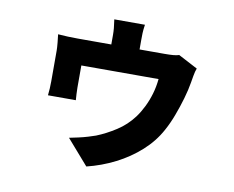

<svg xmlns="http://www.w3.org/2000/svg" viewBox="-80 -749 1160 950"><g transform="rotate(10 500.0 -274.5)"><path d="M574 -645Q570 -618 569.5 -601.5Q569 -585 569 -568Q569 -557 569 -533Q569 -509 569 -484.5Q569 -460 569 -443H427Q427 -462 427 -486.5Q427 -511 427 -534Q427 -557 427 -568Q427 -585 425.5 -601.5Q424 -618 420 -645ZM864 -476Q858 -461 854 -438Q850 -415 848 -403Q842 -366 829 -321Q816 -276 799 -231Q782 -186 762 -150Q729 -89 674.5 -40Q620 9 552 43.5Q484 78 410 96L301 -29Q321 -33 346 -38.5Q371 -44 394 -51Q417 -58 431 -63Q479 -82 528 -113.5Q577 -145 612 -192Q631 -218 646.5 -249.5Q662 -281 672.5 -316.5Q683 -352 687 -392H299Q299 -382 299 -367Q299 -352 299 -335Q299 -318 299 -304Q299 -290 299 -281Q299 -267 300 -249Q301 -231 302 -218H162Q164 -234 165 -253Q166 -272 166 -289Q166 -299 166 -319.5Q166 -340 166 -365Q166 -390 166 -411Q166 -432 166 -443Q166 -458 163.5 -483.5Q161 -509 159 -524Q181 -522 208.5 -521Q236 -520 259 -520H694Q720 -520 738 -521.5Q756 -523 767 -527Z"/></g></svg>

Font: Noto Sans KR ExtraBold
Style: Regular
Weight: 800
Designer: Ryoko NISHIZUKA  (kana, bopomofo & ideographs); Paul D. Hunt (Latin, Greek & Cyrillic); Sandoll Communications , Soo-you
Foundry: Adobe
Version: Version 2.004-H2;hotconv 1.0.118;makeotfexe 2.5.65603